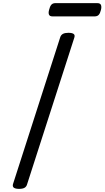

<svg xmlns="http://www.w3.org/2000/svg" viewBox="-20 -1195 669 1229"><path d="M102 14Q80 14 69.5 7Q59 0 63 -16L366 -958Q371 -972 383.5 -978.5Q396 -985 418 -985Q441 -985 451 -978Q461 -971 456 -955L153 -14Q149 0 137 7Q125 14 102 14ZM317 -1090Q298 -1090 293.5 -1101.5Q289 -1113 294 -1131Q299 -1153 308 -1164Q317 -1175 335 -1175H602Q622 -1175 626.5 -1162.5Q631 -1150 626 -1131Q621 -1110 612 -1100Q603 -1090 585 -1090Z"/></svg>

Font: Playwrite NO
Style: Regular
Weight: 400
Designer: Veronika Burian, José Scaglione
Foundry: TypeTogether
Version: Version 1.002